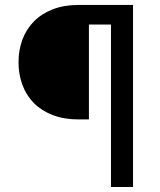

<svg xmlns="http://www.w3.org/2000/svg" viewBox="-20 -747 639 767"><path d="M423.3 -649.1H335.2V-269.9H294Q236.2 -269.9 191.2 -287.1Q146.3 -304.3 115.9 -334.7Q85.6 -365.1 69.8 -407.1Q54 -449.2 54 -498.6Q54 -547.6 69.8 -589.5Q85.6 -631.4 115.9 -661.9Q146.3 -692.5 191.2 -709.9Q236.2 -727.3 294 -727.3H511.4V0H423.3Z"/></svg>

Font: Fast_Sans
Style: Regular
Weight: 400
Designer: Rasmus Andersson
Foundry: rsms
Version: Version 3.018;git-588b23468